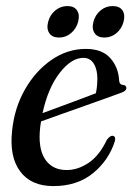

<svg xmlns="http://www.w3.org/2000/svg" viewBox="-20 -606 437 634"><path d="M359 -139Q339 -76.5 287 -34Q235 8.5 156 8.5Q83 8.5 46.8 -39.8Q10.5 -88 20 -174.5Q27.5 -249.5 62.5 -310.8Q97.5 -372 150 -408.2Q202.5 -444.5 263.5 -444.5Q317.5 -444.5 344.5 -413.8Q371.5 -383 373.5 -339Q375 -326 386.5 -325.5Q395.5 -324.5 397 -317.5Q399 -306.5 381 -300Q364.5 -294 332 -282.2Q299.5 -270.5 260 -256.5Q220.5 -242.5 182.2 -229Q144 -215.5 115.5 -205Q114 -197 113 -188.5Q104.5 -118 128.2 -81.2Q152 -44.5 200 -44.5Q237 -44.5 272.5 -68.2Q308 -92 333 -144.5Q344 -159 352.5 -157.5Q363.5 -155.5 359 -139ZM255.5 -415Q215.5 -415 177 -365.2Q138.5 -315.5 120.5 -232.5Q147.5 -242.5 180.2 -254.5Q213 -266.5 244 -278.2Q275 -290 296.5 -298Q301 -317 301.5 -346Q301.5 -377 289.5 -396Q277.5 -415 255.5 -415ZM175 -482Q152.5 -482 142.8 -496.5Q133 -511 139 -534Q145 -557 162.5 -571.5Q180 -586 202.5 -586Q225 -586 234.5 -571.5Q244 -557 238 -534Q232 -511.5 214.8 -496.8Q197.5 -482 175 -482ZM324.5 -482Q302.5 -482 292.5 -496.5Q282.5 -511 288.5 -534Q294.5 -557 312 -571.5Q329.5 -586 352 -586Q375 -586 384.5 -571.5Q394 -557 388 -534Q382 -511.5 364.8 -496.8Q347.5 -482 324.5 -482Z"/></svg>

Font: Fraunces 144pt Soft
Style: Italic
Weight: 400
Italic angle: -16°
Version: Version 1.000;[b76b70a41]